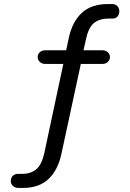

<svg xmlns="http://www.w3.org/2000/svg" viewBox="-20 -734 640 943"><path d="M70 189Q54 189 43.5 179Q33 169 33 155Q33 139 43 129.5Q53 120 68 120H88Q132 120 159 96.5Q186 73 198 16L291 -420H202Q186 -420 175.5 -430Q165 -440 165 -454Q165 -468 175.5 -477.5Q186 -487 202 -487H305L317 -544Q334 -626 381 -670Q428 -714 509 -714H532Q547 -714 556.5 -704Q566 -694 566 -679Q566 -664 557.5 -653.5Q549 -643 535 -643H515Q468 -643 441 -620.5Q414 -598 402 -540L390 -487H483Q499 -487 509.5 -477.5Q520 -468 520 -454Q520 -440 509.5 -430Q499 -420 483 -420H377L282 20Q265 101 218.5 145Q172 189 93 189Z"/></svg>

Font: Chiron GoRound TC N
Style: Regular
Weight: 350
Designer: Ryoko NISHIZUKA 西塚涼子 (kana, bopomofo & ideographs); Paul D. Hunt (Latin, Greek & Cyrillic); Sandoll Communications 산돌커뮤니
Foundry: Adobe
Version: Version 1.000;hotconv 1.1.1;makeotfexe 2.6.0